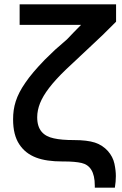

<svg xmlns="http://www.w3.org/2000/svg" viewBox="-20 -740 558 880"><path d="M506.5 120C509.5 101.5 511 83.5 511 67C511 50.5 509 32 504.5 10.5C495.5 -32 462.5 -71 415 -86.5C391.5 -94 359.5 -98 319.5 -98C281 -98 250 -100.5 226.5 -106C179.5 -116 150.5 -144 150.5 -202.5C150.5 -224 155 -245.5 163.5 -267C180.5 -309.5 217 -359 284.5 -423.5C329 -465 364 -498 389.5 -522C415 -545.5 435 -565 450.5 -579.5L512 -640.5V-720H70V-626H351.5C329.5 -604 303.5 -577 287 -559.5C264.5 -540 246 -524 232 -511.5C218 -498.5 202 -483 184 -465C146 -425.5 116.5 -391 96 -360.5C54 -300 40 -251 40 -193C40 -145 49.5 -107 68.5 -78.5C106 -21.5 170 0 265.5 0H272C307.5 0 334.5 2.5 354 7C392 16 414.5 47 414.5 111V120Z"/></svg>

Font: Vela Sans SemBd
Style: Regular
Weight: 600
Designer: Principal design: Mikhail Sharanda - project Manrope.
Design modification: Ravid Balaliev
Foundry: Mikhail Sharanda
Version: Version 1.001